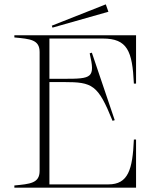

<svg xmlns="http://www.w3.org/2000/svg" viewBox="-20 -862 743 882"><path d="M452 -685C565 -685 588 -628 595 -478H605V-700H46V-690C119 -683 162 -680 162 -623V-77C162 -20 118 -17 46 -10V0H605V-221H595C589 -83 569 -15 478 -15H207V-485H274C405 -485 430 -473 497 -307L507 -310L402 -620L392 -617C418 -504 403 -500 274 -500H207V-685ZM478 -808 466 -842 218 -744 221 -735Z"/></svg>

Font: Sprat Thin
Style: Regular
Weight: 100
Designer: Ethan Nakache
Foundry: Collletttivo
Version: Version 2.000;Glyphs 3.2 (3217)